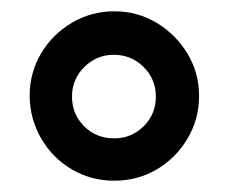

<svg xmlns="http://www.w3.org/2000/svg" viewBox="-20 -716 405 340"><path d="M182.5 -396Q141.5 -396 107.3 -416Q73.2 -436 53.1 -470.5Q33 -505 32.5 -546Q32.5 -587 52.5 -621Q72.5 -655 107 -675.5Q141.5 -696 182.5 -696Q223.5 -696 257.5 -675.5Q291.5 -655 312 -621Q332.5 -587 332.5 -546Q332.5 -505 312 -470.5Q291.5 -436 257.5 -416Q223.5 -396 182.5 -396ZM182.1 -471Q213 -471 234.5 -492.5Q256 -514 256 -545Q256 -576 234.2 -597.5Q212.5 -619 181.2 -619Q151.5 -619 129.5 -597.5Q107.5 -576 107.5 -545Q107.5 -514 128.9 -492.5Q150.4 -471 182.1 -471Z"/></svg>

Font: Chivo Medium
Style: Regular
Weight: 500
Designer: Hector Gatti
Foundry: Omnibus-Type
Version: Version 2.002